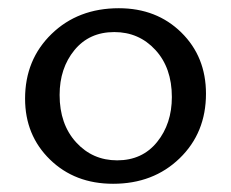

<svg xmlns="http://www.w3.org/2000/svg" viewBox="-20 -442 563 467"><path d="M255 5Q162 5 101.5 -54Q41 -113 41 -202Q41 -297 105.5 -359.5Q170 -422 269 -422Q361 -422 421 -363Q481 -304 481 -214Q481 -119 417 -57Q353 5 255 5ZM265 -52Q326 -52 362 -96.5Q398 -141 398 -206Q398 -277 358 -320.5Q318 -364 258 -364Q197 -364 161 -320Q125 -276 125 -211Q125 -140 165 -96Q205 -52 265 -52Z"/></svg>

Font: EauTestText Medium
Style: Regular
Weight: 500
Designer: Christian Thalmann (Catharsis Fonts)
Version: Version 0.001;PS 000.001;hotconv 1.0.88;makeotf.lib2.5.64775